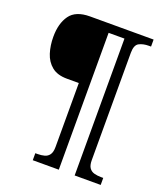

<svg xmlns="http://www.w3.org/2000/svg" viewBox="-156 -865 929 1081"><g transform="rotate(20 308.5 -324.5)"><path d="M169 111V69H182Q205 69 223.5 64Q242 59 253 43.5Q264 28 264 -3V-386H193Q135 -386 101.5 -413.5Q68 -441 54 -485.5Q40 -530 40 -582Q40 -662 75 -711Q110 -760 195 -760H576V-718H563Q529 -718 505 -705.5Q481 -693 481 -646V-3Q481 28 492 43.5Q503 59 522 64Q541 69 563 69H576V111H420V-709H325V111Z"/></g></svg>

Font: Noto Serif Tibetan
Style: Regular
Weight: 400
Designer: Monotype Design Team
Foundry: Monotype Imaging Inc.
Version: Version 2.103